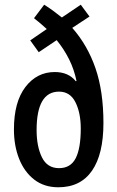

<svg xmlns="http://www.w3.org/2000/svg" viewBox="-20 -783 497 813"><path d="M167 -763Q185 -752 203.5 -738.5Q222 -725 242 -709L322 -763L359 -713L286 -665Q351 -591 384.5 -493.5Q418 -396 418 -262Q418 -130 369.5 -60Q321 10 227 10Q167 10 125 -22.5Q83 -55 61 -110.5Q39 -166 39 -235Q39 -351 87.5 -414.5Q136 -478 212 -478Q270 -478 301 -439L304 -440Q294 -489 272.5 -532Q251 -575 220 -613L144 -562L108 -612L178 -660Q164 -673 151 -684Q138 -695 124 -706ZM230 -395Q135 -395 135 -232Q135 -163 157.5 -117Q180 -71 230 -71Q279 -71 300.5 -113Q322 -155 322 -239Q322 -305 299.5 -350Q277 -395 230 -395Z"/></svg>

Font: Noto Sans Kannada ExtraCondensed Medium
Style: Regular
Weight: 500
Width: 2
Designer: Jelle Bosma - Monotype Design Team
Foundry: Monotype Imaging Inc.
Version: Version 2.005; ttfautohint (v1.8.4.7-5d5b)